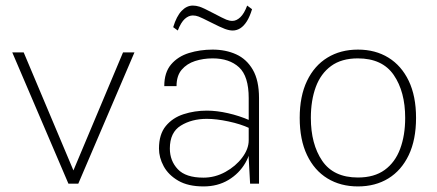

<svg xmlns="http://www.w3.org/2000/svg" viewBox="-20 -659 1567 689"><path d="M24 -471H65L250 -32H237L421.5 -471H462.5L261 0H225.5Z M877.5 0 872.5 -91.5V-307Q872.5 -385.5 837.8 -417.5Q803 -449.5 743 -449.5Q709.5 -449.5 680 -440Q650.5 -430.5 632 -408.8Q613.5 -387 613.5 -350H569.5Q569.5 -399 594 -427.8Q618.5 -456.5 658.2 -468.8Q698 -481 743 -481Q790 -481 827.5 -464Q865 -447 887.2 -408.8Q909.5 -370.5 909.5 -307V0ZM710.5 10Q655 10 619.8 -10.5Q584.5 -31 567.5 -62.2Q550.5 -93.5 550.5 -126Q550.5 -177 575 -206.8Q599.5 -236.5 638.8 -249.2Q678 -262 722.5 -262Q757.5 -262 798.2 -252.8Q839 -243.5 875.5 -227.5V-199Q843.5 -214 800 -223.2Q756.5 -232.5 722 -232.5Q668 -232.5 628.8 -208.2Q589.5 -184 589.5 -126Q589.5 -82 618 -51.8Q646.5 -21.5 710 -21.5Q751.5 -21.5 788.8 -42Q826 -62.5 849.2 -93.5Q872.5 -124.5 872.5 -155.5H882.5Q882.5 -112.5 860.5 -74.5Q838.5 -36.5 799.8 -13.2Q761 10 710.5 10ZM618 -549.5 601.5 -561.5Q613.5 -601 631.8 -620Q650 -639 672 -639Q683.5 -639 696.2 -635Q709 -631 745 -612Q781 -593 792.2 -588.5Q803.5 -584 814 -584Q828.5 -584 842.5 -597.2Q856.5 -610.5 867 -639L884.5 -626Q876.5 -599.5 865.8 -582.5Q855 -565.5 842.2 -557.5Q829.5 -549.5 815 -549.5Q803 -549.5 787.2 -555.2Q771.5 -561 735 -579.5Q703.5 -595.5 693 -599.5Q682.5 -603.5 672 -603.5Q657 -603.5 643.2 -591.2Q629.5 -579 618 -549.5Z M1264.5 10Q1202 10 1155 -18.8Q1108 -47.5 1081.8 -102.5Q1055.5 -157.5 1055.5 -236Q1055.5 -314 1081.8 -368.8Q1108 -423.5 1155 -452.2Q1202 -481 1264.5 -481Q1327 -481 1373.8 -452.2Q1420.5 -423.5 1446.8 -368.8Q1473 -314 1473 -236Q1473 -157.5 1446.8 -102.5Q1420.5 -47.5 1373.8 -18.8Q1327 10 1264.5 10ZM1264.5 -22Q1323 -22 1360.5 -49.2Q1398 -76.5 1416 -125Q1434 -173.5 1434 -236Q1434 -330 1393 -389.8Q1352 -449.5 1264 -449.5Q1205.5 -449.5 1168.2 -422.2Q1131 -395 1113.2 -346.8Q1095.5 -298.5 1095.5 -236Q1095.5 -142 1136.2 -82Q1177 -22 1264.5 -22Z"/></svg>

Font: Karla ExtraLight
Style: Regular
Weight: 250
Designer: Jonathan Pinhorn
Version: Version 2.004;gftools[0.9.33]